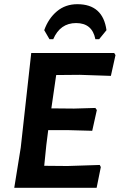

<svg xmlns="http://www.w3.org/2000/svg" viewBox="-20 -896 571 916"><path d="M216 -709 191 -752Q211 -808 251.5 -842Q292 -876 349 -876Q471 -876 488 -752L453 -709H435Q420 -786 343 -786Q267 -786 234 -709ZM456 -109 461 -99 441 0H48L79 -192L129 -643H525L531 -633L509 -534L360 -539L248 -538L225 -379L333 -378L435 -381L442 -371L420 -272L310 -275H210L201 -204L191 -105L302 -104Z"/></svg>

Font: Alegreya Sans
Style: Bold Italic
Weight: 700
Italic angle: -7°
Designer: Juan Pablo del Peral
Foundry: Huerta Tipografica
Version: Version 2.007